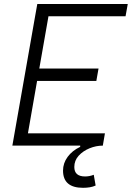

<svg xmlns="http://www.w3.org/2000/svg" viewBox="-20 -713 645 940"><path d="M386.7 206.5Q288.6 206.5 288.6 122.1Q288.6 85.9 311 55.2Q333.5 24.4 372.6 5.9V0H40.5L151.9 -633.3L162.6 -693.4H605.5L594.7 -633.3H217.3L172.4 -377.4H462.4L451.7 -316.9H161.6L116.7 -60.1H493.7L483.4 0H482.9Q450.7 0 418.7 12.9Q386.7 25.9 365.2 49.3Q343.8 72.8 343.8 104.5Q343.8 150.9 396.5 150.9Q418.9 150.9 439 142.6L448.2 195.3Q435.5 201.2 419.7 203.9Q403.8 206.5 386.7 206.5Z"/></svg>

Font: Cascadia Code PL Light
Style: Italic
Weight: 300
Italic angle: -10°
Monospace: yes
Designer: Aaron Bell
Foundry: Saja Typeworks
Version: Version 2404.023; ttfautohint (v1.8.4)